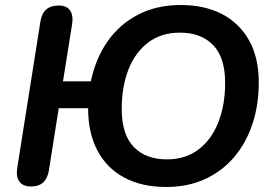

<svg xmlns="http://www.w3.org/2000/svg" viewBox="-20 -735 1087 765"><path d="M642 10Q545 10 475 -27.5Q405 -65 368 -135.5Q331 -206 331 -304H214L175 -57Q170 -25 152.5 -8.5Q135 8 103 8Q71 8 57 -12Q43 -32 49 -68L141 -649Q146 -681 164 -697Q182 -713 214 -713Q246 -713 259.5 -693Q273 -673 267 -637L231 -411H342Q361 -502 408.5 -570Q456 -638 530 -676.5Q604 -715 700 -715Q795 -715 864.5 -679Q934 -643 972.5 -574Q1011 -505 1011 -407Q1011 -316 985.5 -240Q960 -164 912 -108Q864 -52 796 -21Q728 10 642 10ZM644 -100Q719 -100 771 -139.5Q823 -179 850 -248Q877 -317 877 -405Q877 -506 829 -555.5Q781 -605 697 -605Q623 -605 571 -566Q519 -527 492 -458.5Q465 -390 465 -301Q465 -199 513 -149.5Q561 -100 644 -100Z"/></svg>

Font: Nunito ExtraLight
Style: Italic
Weight: 200
Italic angle: -9°
Designer: Vernon Adams
Foundry: Vernon Adams
Version: Version 3.602